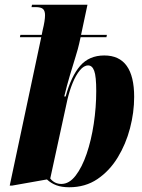

<svg xmlns="http://www.w3.org/2000/svg" viewBox="-20 -780 600 810"><path d="M272 10Q240 10 217.5 1.5Q195 -7 178 -23L31 3H21L154 -623H64L66 -633H156L160 -653Q165 -673 167.5 -689Q170 -705 170 -716Q170 -734 161.5 -742Q153 -750 130 -750H113L115 -760H349L322 -633H431L429 -623H320L314 -596Q310 -577 299 -541.5Q288 -506 275 -462.5Q262 -419 251 -373H257Q280 -458 318 -502Q356 -546 420 -546Q546 -546 546 -371Q546 -306 528.5 -239Q511 -172 476.5 -115.5Q442 -59 391 -24.5Q340 10 272 10ZM239 -4Q272 -4 299 -39Q326 -74 345.5 -131Q365 -188 375.5 -257.5Q386 -327 386 -396Q386 -458 377.5 -481Q369 -504 352 -504Q334 -504 317 -483.5Q300 -463 286.5 -430Q273 -397 264 -358L192 -27Q210 -4 239 -4Z"/></svg>

Font: Noto Serif Display ExtraCondensed Black
Style: Italic
Weight: 900
Width: 2
Italic angle: -12°
Designer: Monotype Design Team
Foundry: Monotype Imaging Inc.
Version: Version 2.009